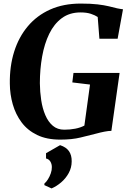

<svg xmlns="http://www.w3.org/2000/svg" viewBox="-20 -772 730 1074"><path d="M317 9Q241 9 187.5 -17Q134 -43 100.8 -87.5Q67.5 -132 51.5 -188Q35.5 -244 35 -303.5Q33.5 -401 59.2 -483Q85 -565 135.8 -625.2Q186.5 -685.5 260.8 -718.8Q335 -752 432 -752Q488.5 -752 526 -747.5Q563.5 -743 589 -736.8Q614.5 -730.5 635 -725.5Q643 -724 651.2 -722.5Q659.5 -721 668 -720L638 -555.5H536L526.5 -677Q511.5 -687 488 -694.8Q464.5 -702.5 430.5 -702.5Q369 -702.5 325.8 -670.5Q282.5 -638.5 255.5 -583Q228.5 -527.5 215.8 -456.2Q203 -385 203 -306.5Q203.5 -258 210.5 -211.8Q217.5 -165.5 233.5 -128Q249.5 -90.5 275.5 -68.5Q301.5 -46.5 339.5 -46.5Q371.5 -46.5 401 -52.2Q430.5 -58 452 -69.5L483.5 -299L384.5 -311L391 -364H649L603 -40Q587 -40 564 -35.5Q541 -31 519.5 -25Q478.5 -14.5 430.5 -2.8Q382.5 9 317 9ZM228 263.5 228.5 254.5Q238.5 246.5 248.2 231Q258 215.5 264.2 197.2Q270.5 179 270 162.5Q270 145.5 261.8 131.8Q253.5 118 237.5 114.5V85L316 40Q350 51 365.8 73.5Q381.5 96 381 130.5Q381 165.5 364.5 195.8Q348 226 322.2 248Q296.5 270 268.5 282Z"/></svg>

Font: Merriweather 60pt ExtraBold
Style: Italic
Weight: 800
Italic angle: -7.8°
Version: Version 2.101